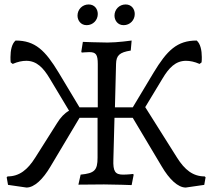

<svg xmlns="http://www.w3.org/2000/svg" viewBox="-20 -828 953 862"><path d="M369 -715C398 -715 419 -738 419 -765C419 -787 405 -808 378 -808C349 -808 328 -785 328 -758C328 -737 342 -715 369 -715ZM535 -715C564 -715 585 -738 585 -765C585 -787 571 -808 544 -808C515 -808 494 -785 494 -758C494 -737 508 -715 535 -715ZM899 -36C846 -36 809 -66 775 -120L632 -347L710 -476C738 -523 768 -555 815 -555C833 -555 853 -551 876 -541L885 -548C886 -555 886 -564 886 -572C886 -601 880 -632 863 -646C775 -646 730 -602 669 -501L576 -346H496L501 -541C502 -579 516 -593 567 -601L571 -646C571 -646 507 -637 463 -637C425 -637 352 -640 352 -640L345 -596L347 -592C347 -592 369 -594 381 -594C411 -594 419 -583 419 -540V-346H337L244 -501C183 -602 138 -646 50 -646C33 -632 27 -601 27 -572C27 -564 27 -555 28 -548L37 -541C60 -551 80 -555 98 -555C145 -555 175 -523 203 -476L290 -331C269 -319 252 -301 236 -275L138 -120C104 -66 67 -36 14 -36L10 -32L16 2L99 14C134 14 173 -23 207 -81L337 -299H418V-120C418 -63 404 -50 342 -44L332 1C332 1 397 0 447 0C492 0 571 3 571 3L580 -43L578 -47C578 -47 553 -44 533 -44C497 -44 487 -58 489 -112L494 -299H576L706 -81C740 -23 779 14 814 14L897 2L903 -32Z"/></svg>

Font: Alegreya SC
Style: Regular
Weight: 400
Designer: Juan Pablo del Peral
Foundry: Huerta Tipografica
Version: Version 2.007;PS 002.007;hotconv 1.0.88;makeotf.lib2.5.64775